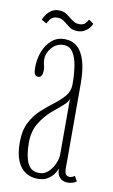

<svg xmlns="http://www.w3.org/2000/svg" viewBox="-77 -672 427 724"><g transform="rotate(10 137.0 -310.0)"><path d="M120 10Q94.5 10 74 -2.8Q53.5 -15.5 41.8 -42.5Q30 -69.5 30 -114Q30 -160 46 -190.8Q62 -221.5 85.5 -242.8Q109 -264 132.5 -281.8Q156 -299.5 172 -318.5Q188 -337.5 188 -363.5Q188 -403 182.8 -435Q177.5 -467 164.8 -485.5Q152 -504 129 -504Q103 -504 84.8 -483.5Q66.5 -463 66.5 -439Q66.5 -429 68 -422.5Q69.5 -416 70.8 -410.5Q72 -405 72 -397Q72 -385.5 68.2 -377.2Q64.5 -369 54.5 -369Q45 -369 41.5 -377.5Q38 -386 38 -401Q38 -434.5 49 -463Q60 -491.5 80.5 -509Q101 -526.5 129 -526.5Q158 -526.5 177.8 -509.8Q197.5 -493 207.8 -458.2Q218 -423.5 218 -369.5V-47.5Q218 -30 223.2 -24Q228.5 -18 237 -18Q243.5 -18 248.8 -20.5Q254 -23 256.5 -25.5L267.5 -6Q262.5 -1.5 253 1.5Q243.5 4.5 232.5 4.5Q223 4.5 213.8 0Q204.5 -4.5 198.5 -14.5Q192.5 -24.5 192.5 -42Q189 -31.5 180 -19.2Q171 -7 156.2 1.5Q141.5 10 120 10ZM121.5 -12.5Q142 -12.5 156.8 -26.8Q171.5 -41 179.8 -60.2Q188 -79.5 188 -94V-311Q187 -297 168 -281.2Q149 -265.5 125 -244.5Q101 -223.5 82.5 -192.8Q64 -162 64 -118Q64 -67.5 77.2 -40Q90.5 -12.5 121.5 -12.5ZM170.5 -564.5Q152 -564.5 139.5 -573.8Q127 -583 115.5 -592.2Q104 -601.5 88.5 -601.5Q71 -601.5 62.2 -590.2Q53.5 -579 51 -572.5L31.5 -583.5Q34.5 -592.5 41.8 -603Q49 -613.5 60.8 -621.5Q72.5 -629.5 89 -629.5Q108 -629.5 121 -620Q134 -610.5 146 -601Q158 -591.5 173.5 -591.5Q189.5 -591.5 197 -600.2Q204.5 -609 207 -615L225.5 -602Q222.5 -594 215.2 -585.2Q208 -576.5 197 -570.5Q186 -564.5 170.5 -564.5Z"/></g></svg>

Font: Imbue 48pt Thin
Style: Regular
Weight: 250
Designer: Tyler Finck
Foundry: Etcetera Type Company
Version: Version 1.102